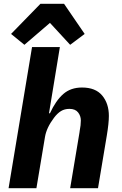

<svg xmlns="http://www.w3.org/2000/svg" viewBox="-20 -987 640 1007"><path d="M148 -740H294L237 -393H242Q273 -460 312 -494Q351 -528 410 -528Q481 -528 516 -486Q551 -444 551 -379Q551 -341 540 -275L494 0H348L397 -293L398 -301Q404 -331 404 -355Q404 -379 389.5 -397.5Q375 -416 344 -416Q319 -416 300 -404.5Q281 -393 263 -369Q224 -317 216 -269L171 0H25ZM316 -967 424 -809 348 -752 242 -867 108 -752 38 -809 192 -967Z"/></svg>

Font: iA Writer Mono V
Style: Regular
Weight: 400
Italic angle: -9.5°
Designer: Mike Abbink, Paul van der Laan, Pieter van Rosmalen
Foundry: Bold Monday
Version: Version 2.000